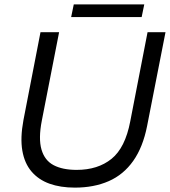

<svg xmlns="http://www.w3.org/2000/svg" viewBox="-20 -847 776 877"><path d="M322 10Q256 10 206 -8Q156 -26 124 -63.5Q92 -101 82 -159Q72 -217 87 -298L165 -700H250L171 -296Q155 -214 169.5 -164Q184 -114 225 -92.5Q266 -71 330 -71Q427 -71 489.5 -121.5Q552 -172 575 -293L654 -700H736L652 -272Q633 -175 588.5 -112Q544 -49 476.5 -19.5Q409 10 322 10ZM305 -769 317 -827H639L627 -769Z"/></svg>

Font: REM Light
Style: Italic
Weight: 300
Italic angle: -11°
Designer: Octavio Pardo
Foundry: Ashler Design
Version: Version 1.005;gftools[0.9.28]